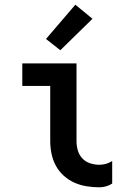

<svg xmlns="http://www.w3.org/2000/svg" viewBox="-20 -790 540 818"><path d="M403 8Q376 8 348.5 3.5Q321 -1 296.5 -12Q272 -23 251.5 -41.5Q231 -60 218 -84Q205 -108 199.5 -135Q194 -162 194 -189V-424H75V-520H306V-189Q306 -169 311.5 -149.5Q317 -130 330.5 -115.5Q344 -101 363.5 -94.5Q383 -88 403 -88Q417 -88 431.5 -92Q446 -96 458 -104V-8Q446 0 431.5 4Q417 8 403 8ZM237 -576 176 -624 301 -770 374 -710Z"/></svg>

Font: Moesevka
Style: Bold
Weight: 700
Monospace: yes
Designer: Belleve Invis
Foundry: Belleve Invis
Version: Version 32.5.0; ttfautohint (v1.8.4)